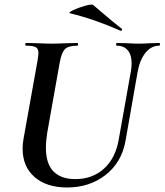

<svg xmlns="http://www.w3.org/2000/svg" viewBox="-20 -815 728 849"><path d="M562 -535Q562 -572 545 -592.5Q528 -613 496 -613Q493 -613 493.5 -619Q494 -625 496 -625L540 -624Q574 -622 594 -622Q614 -622 646 -624L684 -625Q688 -625 687.5 -619Q687 -613 684 -613Q648 -613 622.5 -580.5Q597 -548 588 -494L535 -192Q518 -97 447 -41.5Q376 14 277 14Q186 14 133 -32Q80 -78 80 -158Q80 -181 84 -201L146 -547Q150 -573 150 -580Q150 -600 138 -606.5Q126 -613 95 -613Q92 -613 92 -619Q92 -625 94 -625L143 -624Q183 -622 207 -622Q235 -622 279 -624L323 -625Q325 -625 325 -619Q325 -613 323 -613Q282 -613 267 -597.5Q252 -582 244 -538L189 -229Q183 -192 183 -162Q183 -91 216.5 -57Q250 -23 313 -23Q389 -23 440 -69.5Q491 -116 505 -198L559 -501Q562 -519 562 -535ZM291 -756Q279 -758 302.5 -769.5Q326 -781 356.5 -789.5Q387 -798 392 -793L439 -753Q483 -715 517 -689Q520 -688 520 -685Q520 -682 518 -680Q516 -678 513 -679Q401 -729 291 -756Z"/></svg>

Font: Cormorant Garamond
Style: Bold Italic
Weight: 700
Italic angle: -10°
Designer: Christian Thalmann (Catharsis Fonts)
Foundry: Catharsis Fonts
Version: Version 4.000